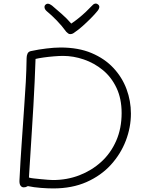

<svg xmlns="http://www.w3.org/2000/svg" viewBox="-20 -1030 821 1075"><path d="M493 -996Q502 -1007 511.5 -1009.5Q521 -1012 530 -1004Q537 -998 536 -989Q535 -980 527 -970Q510 -949 487.5 -926.5Q465 -904 442 -883.5Q419 -863 398 -849Q392 -844 386 -841.5Q380 -839 373 -839Q367 -839 362 -842.5Q357 -846 351 -852Q327 -885 298.5 -914.5Q270 -944 241 -968Q231 -977 229.5 -987Q228 -997 234 -1003Q241 -1010 250 -1009Q259 -1008 271 -999Q299 -975 326.5 -951Q354 -927 379 -898Q396 -909 418.5 -927Q441 -945 461 -964Q481 -983 493 -996ZM89 -21Q94 -125 101.5 -230Q109 -335 116 -440Q121 -506 124.5 -572Q128 -638 129 -705Q129 -718 134 -729.5Q139 -741 153 -744Q176 -749 197.5 -752.5Q219 -756 240 -758.5Q261 -761 280.5 -762.5Q300 -764 319 -764Q419 -764 492.5 -733Q566 -702 615 -649.5Q664 -597 688.5 -531Q713 -465 713 -394Q713 -317 684.5 -242.5Q656 -168 601 -107.5Q546 -47 465 -11Q384 25 278 25Q248 25 208.5 22Q169 19 136 12Q129 16 124 17.5Q119 19 113 19Q102 19 95 9.5Q88 0 89 -21ZM142 -36Q151 -33 169 -31Q187 -29 208 -27Q229 -25 247.5 -23.5Q266 -22 276 -22Q355 -22 424 -48.5Q493 -75 546.5 -123.5Q600 -172 630.5 -241.5Q661 -311 661 -397Q661 -477 632.5 -537.5Q604 -598 556 -637.5Q508 -677 449.5 -697Q391 -717 333 -717Q312 -717 281.5 -714.5Q251 -712 223 -708Q195 -704 179 -700Q177 -639 174 -573Q171 -507 167 -437.5Q163 -368 158.5 -299Q154 -230 150 -163.5Q146 -97 142 -36Z"/></svg>

Font: Playpen Sans ExtraLight
Style: Regular
Weight: 250
Designer: Laura Meseguer, Veronika Burian, José Scaglione
Foundry: TypeTogether
Version: Version 1.001